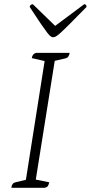

<svg xmlns="http://www.w3.org/2000/svg" viewBox="-20 -892 431 912"><path d="M34 0Q36 -22 53 -26L103 -38L192 -602L131 -616Q134 -637 152 -641H311Q307 -618 292 -615L240 -603L150 -39L214 -26Q211 -14 207.5 -8.5Q204 -3 193 0ZM233 -715Q227 -715 221 -719Q215 -723 204.5 -736.5Q194 -750 174 -779Q154 -808 121 -859Q121 -864 125.5 -868Q130 -872 136 -872L242 -769L380 -872Q391 -872 391 -859Q341 -808 312 -779Q283 -750 268 -736.5Q253 -723 245.5 -719Q238 -715 233 -715Z"/></svg>

Font: Petrona ExtraLight
Style: Italic
Weight: 200
Italic angle: -9°
Designer: Ringo R. Seeber
Foundry: Ringo R. Seeber
Version: Version 2.001; ttfautohint (v1.8.3)